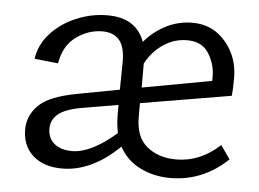

<svg xmlns="http://www.w3.org/2000/svg" viewBox="-39 -470 709 526"><g transform="rotate(5 315.5 -207.5)"><path d="M306 -67Q230 7 149 7Q98 7 68.5 -19.5Q39 -46 39 -91Q39 -129 67.5 -157.5Q96 -186 171 -200L288 -222L289 -294Q290 -338 274 -357.5Q258 -377 227 -377Q188 -377 154.5 -352.5Q121 -328 113 -279L48 -286Q53 -324 80.5 -355Q108 -386 150 -404Q192 -422 237 -422Q316 -422 339 -358Q366 -389 399.5 -405.5Q433 -422 471 -422Q526 -422 561.5 -380.5Q597 -339 597 -281Q597 -251 595 -232L346 -190V-156Q345 -98 377 -71.5Q409 -45 458 -45Q524 -45 578 -95L604 -58Q536 7 446 7Q401 7 363.5 -11.5Q326 -30 306 -67ZM460 -373Q425 -373 395 -353Q365 -333 347 -299V-233L538 -268V-281Q538 -314 519.5 -343.5Q501 -373 460 -373ZM172 -43Q224 -43 293 -103Q288 -128 288 -152V-180L188 -163Q143 -155 124 -139Q105 -123 105 -99Q105 -73 123 -58Q141 -43 172 -43Z"/></g></svg>

Font: LXGW Bright TC
Style: Regular
Weight: 400
Designer: Christian Thalmann (Catharsis Fonts)
Foundry: LXGW / Christian Thalmann (Catharsis Fonts) / Fontworks Inc.
Version: Version 5.501